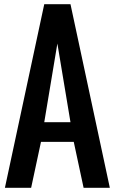

<svg xmlns="http://www.w3.org/2000/svg" viewBox="-20 -895 547 915"><path d="M175.3 -218.8 128.4 0H3.4L190.9 -875H315.9L503.4 0H378.4L331.5 -218.8ZM315.9 -312.5 253.4 -687.5 190.9 -312.5Z"/></svg>

Font: OswaldRegular
Style: Regular
Weight: 400
Designer: vernon adams
Foundry: vernon adams
Version: Version 1.000